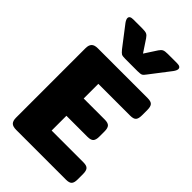

<svg xmlns="http://www.w3.org/2000/svg" viewBox="-280 -1039 1131 1131"><g transform="rotate(45 285.5 -474.0)"><path d="M200 -776 104 -901Q92 -918 92 -929Q92 -948 122 -948H199Q223 -948 233.5 -943Q244 -938 254 -923L305 -846L355 -923Q365 -938 375.5 -943Q386 -948 410 -948H487Q517 -948 517 -929Q517 -918 505 -901L409 -776Q397 -759 388.5 -754.5Q380 -750 355 -750H254Q230 -750 222 -754.5Q214 -759 200 -776ZM43 -50V-629Q43 -655 55 -667.5Q67 -680 95 -680H510Q538 -680 548 -668.5Q558 -657 558 -630V-584Q558 -557 548 -545.5Q538 -534 510 -534H245V-412H420Q448 -412 458.5 -400.5Q469 -389 469 -362V-318Q469 -291 458.5 -279.5Q448 -268 420 -268H245V-145H509Q537 -145 547 -133.5Q557 -122 557 -95V-49Q557 -23 547 -11.5Q537 0 509 0H95Q66 0 54.5 -12Q43 -24 43 -50Z"/></g></svg>

Font: Mitr SemiBold
Style: Regular
Weight: 600
Designer: Thanarat Vachiruckul
Foundry: Cadson Demak
Version: Version 1.003